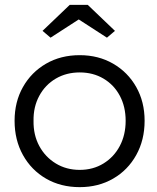

<svg xmlns="http://www.w3.org/2000/svg" viewBox="-20 -760 647 790"><path d="M40 -263Q40 -341 74.5 -402Q109 -463 169.5 -498Q230 -533 308 -533Q385 -533 445.5 -498Q506 -463 540.5 -402Q575 -341 575 -263Q575 -184 540.5 -122Q506 -60 445.5 -25Q385 10 308 10Q230 10 169.5 -25Q109 -60 74.5 -122Q40 -184 40 -263ZM497 -263Q497 -321 473 -366Q449 -411 406 -436.5Q363 -462 308 -462Q253 -462 209.5 -436.5Q166 -411 141.5 -365.5Q117 -320 118 -263Q117 -205 141.5 -159.5Q166 -114 209.5 -87.5Q253 -61 308 -61Q363 -61 406 -87.5Q449 -114 473 -159.5Q497 -205 497 -263ZM267 -740H341L453 -633L420 -605L304 -680L188 -605L155 -633Z"/></svg>

Font: Our Lexend Light
Style: Regular
Weight: 300
Designer: Bonnie Shaver-Troup, Thomas Jockin
Foundry: Lexend
Version: Version 1.007